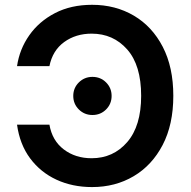

<svg xmlns="http://www.w3.org/2000/svg" viewBox="-20 -757 784 787"><path d="M357.4 -737.3Q453.1 -737.3 528.6 -692.9Q604 -648.4 647.2 -564.9Q690.4 -481.4 690.4 -364.3Q690.4 -246.6 646.7 -162.8Q603 -79.1 527.8 -34.7Q452.6 9.8 357.4 9.8Q276.9 9.8 211.4 -20.5Q146 -50.8 103.5 -107.9Q61 -165 49.8 -246.1H182.6Q193.8 -180.7 241.5 -144.5Q289.1 -108.4 355.5 -108.4Q444.3 -108.4 501.5 -174.6Q558.6 -240.7 558.6 -364.3Q558.6 -489.3 501.5 -554.2Q444.3 -619.1 355.5 -619.1Q290.5 -619.1 242.9 -584.5Q195.3 -549.8 182.6 -485.8H49.8Q60.1 -555.7 100.1 -612.5Q140.1 -669.4 205.6 -703.4Q271 -737.3 357.4 -737.3ZM358.9 -285.6Q326.2 -285.6 303.2 -308.3Q280.3 -331.1 280.3 -363.8Q280.3 -396.5 303.2 -419.2Q326.2 -441.9 358.9 -441.9Q392.1 -441.9 414.8 -419.2Q437.5 -396.5 437.5 -363.8Q437.5 -331.1 414.8 -308.3Q392.1 -285.6 358.9 -285.6Z"/></svg>

Font: Inter Semi Bold
Style: Regular
Weight: 600
Designer: Rasmus Andersson
Foundry: rsms
Version: Version 4.000;git-e0f93cc